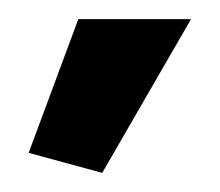

<svg xmlns="http://www.w3.org/2000/svg" viewBox="-20 -770 230 201"><path d="M87 -589 180 -750H62L10 -610Z"/></svg>

Font: Catamaran SemiBold
Style: Regular
Weight: 600
Designer: Pria Ravichandran
Version: Version 2.000